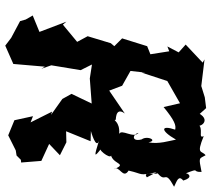

<svg xmlns="http://www.w3.org/2000/svg" viewBox="-56 -700 786 713"><g transform="rotate(90 336.5 -343.0)"><path d="M638 -496C615 -478 629 -529 623 -536C662 -568 606 -561 673 -597C653 -607 628 -613 650 -631C640 -666 625 -654 623 -641C601 -697 619 -660 618 -699C562 -688 570 -689 556 -714C537 -700 556 -678 485 -707C496 -684 456 -709 440 -685C461 -681 425 -751 393 -674L417 -676L381 -716L341 -711L299 -698L200 -710L212 -703L145 -640L174 -614L152 -572L170 -579L181 -509L151 -497L122 -404L151 -375L140 -362L114 -276L135 -237L71 -184L60 -197L98 -97L37 -72L52 -46L58 -25L120 8L149 30L217 0C220 -39 224 -78 227 -117L235 -104L222 -141L240 -250L219 -292L271 -284L364 -291L328 -216L347 -182L406 -140L394 -144L434 -64L411 -73L426 -4L482 19L538 -9L557 -12L573 -28L583 -29L577 -104L514 -133L556 -173L508 -197L467 -196L504 -287L466 -288C466 -288 536 -307 502 -318C561 -300 566 -299 533 -325C536 -314 584 -376 545 -361C592 -361 584 -430 608 -374C591 -393 647 -407 613 -428C626 -486 633 -462 619 -532ZM495 -484C511 -436 477 -442 473 -465C495 -446 457 -402 477 -393C429 -397 426 -367 424 -380C436 -382 372 -375 401 -414L316 -356L298 -404L243 -435L249 -489V-476L285 -586L272 -567L363 -619L377 -558C427 -599 445 -605 461 -601C443 -549 463 -543 498 -604C502 -581 516 -539 508 -502C500 -546 472 -475 514 -466Z"/></g></svg>

Font: Asimov Aggro
Style: CondIt
Weight: 500
Designer: Google
Version: Version 2.000980; 2014